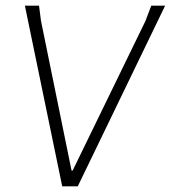

<svg xmlns="http://www.w3.org/2000/svg" viewBox="-20 -659 604 679"><path d="M564 -639 255 0H200L68 -639H118L125 -585L233 -56H237L494 -584L515 -639Z"/></svg>

Font: Alegreya Sans SC Light
Style: Italic
Weight: 300
Italic angle: -7°
Designer: Juan Pablo del Peral
Foundry: Huerta Tipografica
Version: Version 2.007